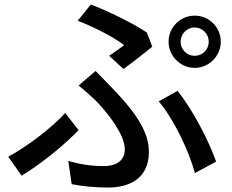

<svg xmlns="http://www.w3.org/2000/svg" viewBox="-20 -796 1040 860"><path d="M789 -609C789 -644 817 -673 852 -673C887 -673 915 -644 915 -609C915 -574 887 -546 852 -546C817 -546 789 -574 789 -609ZM735 -609C735 -545 788 -492 852 -492C916 -492 969 -545 969 -609C969 -674 916 -726 852 -726C788 -726 735 -674 735 -609ZM469 -546 533 -487C571 -514 637 -566 662 -587L638 -650C575 -693 466 -745 387 -776L328 -703C405 -674 493 -627 536 -594C522 -583 495 -563 469 -546ZM286 -75 301 29C348 38 403 44 464 44C549 44 647 11 647 -116C647 -208 584 -296 485 -399C460 -425 435 -451 408 -478L332 -413C362 -389 394 -360 418 -336C468 -282 539 -192 539 -127C539 -71 493 -52 445 -52C388 -52 339 -60 286 -75ZM853 -21 948 -72C917 -162 841 -309 775 -389L691 -342C759 -262 827 -118 853 -21ZM332 -213 272 -290C215 -226 101 -139 17 -94L77 -9C178 -71 275 -154 332 -213Z"/></svg>

Font: Noto Sans TC Medium
Style: Regular
Weight: 500
Designer: Ryoko NISHIZUKA 西塚涼子 (kana, bopomofo & ideographs); Paul D. Hunt (Latin, Greek & Cyrillic); Sandoll Communications 산돌커뮤니
Foundry: Adobe
Version: Version 2.004;hotconv 1.0.118;makeotfexe 2.5.65603